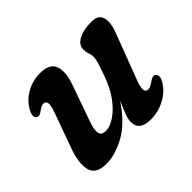

<svg xmlns="http://www.w3.org/2000/svg" viewBox="-109 -650 839 839"><g transform="rotate(-45 310.0 -231.0)"><path d="M558 -112.5Q566 -107.5 566.5 -95.8Q567 -84 557.5 -68.5Q536 -32 495 -10Q454 12 407 12Q337 12 337 -42.5Q337 -61 346.5 -85Q356 -109 370 -141.5Q313.5 -56.5 250.2 -22.2Q187 12 133.5 12Q68 12 57.5 -32.5Q47 -77 73.5 -149L130.5 -306.5Q143 -340.5 140.5 -355Q138 -369.5 124 -369.5Q110.5 -369.5 91 -354Q73.5 -341 62 -348Q45.5 -359 62.5 -392Q82.5 -428.5 121.2 -451.2Q160 -474 208 -474Q266 -474 280 -437.2Q294 -400.5 271.5 -337L213.5 -173Q198 -130.5 202.5 -111Q207 -91.5 233 -91.5Q258 -91.5 289 -111.8Q320 -132 348.8 -170.5Q377.5 -209 397 -264Q412 -306 418 -325.8Q424 -345.5 424 -358.5Q424 -372 419.2 -384.8Q414.5 -397.5 414.5 -414Q414.5 -441 444.5 -457.5Q474.5 -474 527 -474Q567 -474 576.2 -443.2Q585.5 -412.5 563.5 -357.5L487.5 -157Q472.5 -118.5 475.2 -103.8Q478 -89 492.5 -89Q505.5 -89 527 -105Q546.5 -119 558 -112.5Z"/></g></svg>

Font: Fraunces 9pt S050 SemiBold
Style: Italic
Weight: 600
Italic angle: -16°
Version: Version 1.000; ttfautohint (v1.8.3)